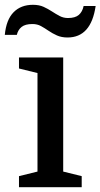

<svg xmlns="http://www.w3.org/2000/svg" viewBox="-45 -779 418 799"><path d="M111 -475 34 -494V-540H218V-65L295 -46V0H34V-46L111 -65ZM-25 -634Q-19 -697 11.5 -728Q42 -759 92 -759Q118 -759 136.5 -750.5Q155 -742 171 -731.5Q187 -721 203 -712.5Q219 -704 238 -704Q268 -704 283 -717Q298 -730 303 -754H353Q334 -623 236 -623Q211 -623 192 -631.5Q173 -640 157 -651Q141 -662 125.5 -670.5Q110 -679 90 -679Q60 -679 45 -667Q30 -655 25 -634Z"/></svg>

Font: Domine Medium
Style: Regular
Weight: 500
Designer: Pablo Impallari, Rodrigo Fuenzalida, Brenda Gallo
Foundry: Pablo Impallari, Rodrigo Fuenzalida, Brenda Gallo
Version: Version 2.000